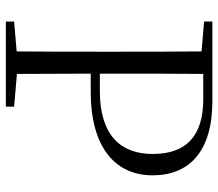

<svg xmlns="http://www.w3.org/2000/svg" viewBox="-66 -700 765 674"><g transform="rotate(90 317.0 -362.5)"><path d="M55 -696 160 -687C161 -590 161 -490 161 -390V-335C161 -235 161 -136 160 -38L55 -29V0H354V-29L239 -39L238 -298H301C507 -298 595 -392 595 -515C595 -644 511 -725 335 -725H55ZM238 -330V-390C238 -492 238 -594 239 -693H327C460 -693 520 -631 520 -515C520 -406 457 -330 299 -330Z"/></g></svg>

Font: Noto Serif KR Light
Style: Regular
Weight: 300
Designer: Ryoko NISHIZUKA 西塚涼子 (kana & ideographs); Frank Grießhammer (Latin, Greek & Cyrillic); Wenlong ZHANG 张文龙 (bopomofo); San
Foundry: Adobe
Version: Version 2.001;hotconv 1.1.0;makeotfexe 2.6.0